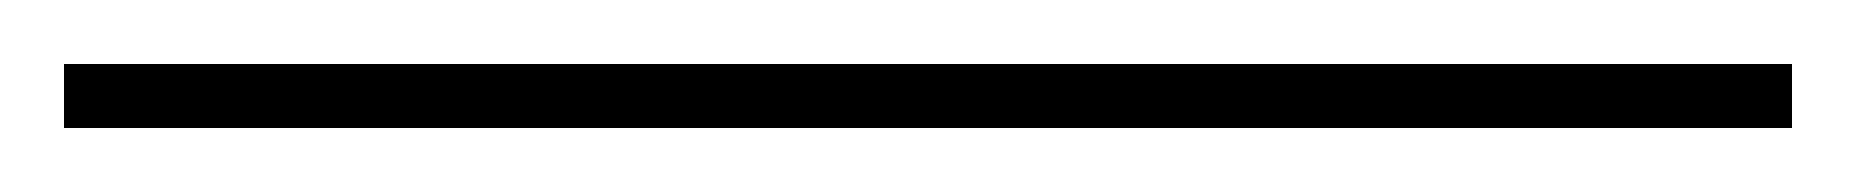

<svg xmlns="http://www.w3.org/2000/svg" viewBox="-30 74 580 60"><path d="M0 114H520H530V94H520H0H-10V114Z"/></svg>

Font: Nordica Plus
Style: NordicaClassicUltraLight
Weight: 300
Version: Version 1